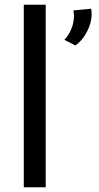

<svg xmlns="http://www.w3.org/2000/svg" viewBox="-20 -795 419 815"><path d="M174 -775V0H81V-775ZM253 -626Q271 -644 282.5 -671.5Q294 -699 294 -728Q294 -735 292 -751L367 -758Q369 -744 369 -736Q369 -698 349 -660Q329 -622 300 -602Z"/></svg>

Font: Josefin Sans
Style: Regular
Weight: 400
Designer: Santiago Orozco
Foundry: Typemade
Version: Version 2.000